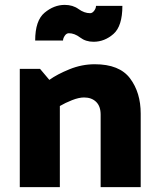

<svg xmlns="http://www.w3.org/2000/svg" viewBox="-20 -766 649 786"><path d="M238 -600H124Q124 -682 162.5 -714Q201 -746 245 -746Q278 -746 301.5 -729Q325 -712 349 -712Q358 -712 365.5 -722Q373 -732 373 -742H481Q481 -659 444.5 -627Q408 -595 363 -595Q331 -595 308 -612.5Q285 -630 262 -630Q252 -630 245 -619.5Q238 -609 238 -600ZM368 -503Q469 -503 512.5 -445Q556 -387 556 -301V0H392V-297Q392 -331 373.5 -349Q355 -367 324 -367Q303 -367 275 -356Q247 -345 225 -332V0H61V-484H144L182 -439Q214 -462 264.5 -482.5Q315 -503 368 -503Z"/></svg>

Font: Palanquin Dark SemiBold
Style: Regular
Weight: 600
Designer: Pria Ravichandran
Version: Version 1.001